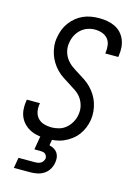

<svg xmlns="http://www.w3.org/2000/svg" viewBox="-141 -816 781 1109"><g transform="rotate(15 250.0 -261.5)"><path d="M199 8Q174 8 149.5 4.5Q125 1 103 -9Q81 -19 63.5 -35.5Q46 -52 36 -73.5Q26 -95 24 -120Q22 -145 26 -171L28 -180H106L105 -174Q101 -151 105.5 -128.5Q110 -106 124.5 -90.5Q139 -75 160.5 -68.5Q182 -62 206 -62Q228 -62 251 -68.5Q274 -75 292.5 -91Q311 -107 323 -129Q335 -151 338 -173Q343 -200 337 -225Q331 -250 317 -270Q303 -290 282.5 -304Q262 -318 241 -331Q220 -344 199.5 -357.5Q179 -371 162 -388.5Q145 -406 132 -427Q119 -448 111 -471.5Q103 -495 100.5 -521Q98 -547 103 -573Q107 -597 115.5 -619.5Q124 -642 139 -662.5Q154 -683 173.5 -699Q193 -715 215.5 -725Q238 -735 262 -739Q286 -743 310 -743Q335 -743 358.5 -739Q382 -735 403.5 -725Q425 -715 441 -698Q457 -681 466 -659.5Q475 -638 477 -613.5Q479 -589 475 -564L474 -555H396L397 -561Q400 -583 397 -605Q394 -627 380.5 -643Q367 -659 346.5 -666Q326 -673 303 -673Q282 -673 260 -665.5Q238 -658 220.5 -642Q203 -626 192.5 -605Q182 -584 179 -562Q174 -536 180 -511Q186 -486 200.5 -466Q215 -446 235 -431.5Q255 -417 276 -404.5Q297 -392 317.5 -378Q338 -364 355 -346.5Q372 -329 385 -308.5Q398 -288 406 -264Q414 -240 416.5 -214Q419 -188 415 -162Q411 -138 401.5 -114.5Q392 -91 376.5 -70.5Q361 -50 340 -34.5Q319 -19 296 -9Q273 1 248 4.5Q223 8 199 8ZM57 220 68 157H168Q176 157 184 155.5Q192 154 200 149.5Q208 145 213 137.5Q218 130 220 122Q221 114 218 106.5Q215 99 209.5 94Q204 89 195.5 87.5Q187 86 179 86H144L169 -62H239L222 41Q237 44 250 51.5Q263 59 271 71Q279 83 281 98Q283 113 280 129Q277 149 266 168Q255 187 237 199Q219 211 198 215.5Q177 220 157 220Z"/></g></svg>

Font: Iosevka Oblique
Style: Regular
Weight: 400
Italic angle: -9°
Monospace: yes
Designer: Belleve Invis
Foundry: Belleve Invis
Version: Version 32.5.0; ttfautohint (v1.8.4)